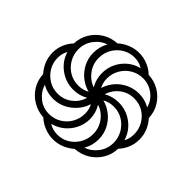

<svg xmlns="http://www.w3.org/2000/svg" viewBox="-168 -934 1153 1153"><g transform="rotate(45 408.5 -357.0)"><path d="M409.2 9.8Q372.1 9.8 336.9 -4.2Q301.8 -18.1 274.9 -43Q225.1 -45.9 184.1 -70.6Q143.1 -95.2 117.9 -135.5Q92.8 -175.8 90.8 -226.1Q66.9 -252 53 -285.9Q39.1 -319.8 39.1 -356.9Q39.1 -430.2 90.8 -486.8Q92.8 -536.1 116.9 -576.7Q141.1 -617.2 182.1 -643.1Q223.1 -668.9 275.9 -671.9Q301.8 -695.8 336.4 -710Q371.1 -724.1 409.2 -724.1Q446.8 -724.1 481.4 -710Q516.1 -695.8 542 -670.9Q591.8 -668.9 632.8 -644.5Q673.8 -620.1 699 -579.6Q724.1 -539.1 726.1 -487.8Q750 -461.9 763.9 -428.5Q777.8 -395 777.8 -356.9Q777.8 -319.8 764.4 -286.9Q751 -253.9 726.1 -227.1Q725.1 -178.2 700.4 -137.2Q675.8 -96.2 635 -71Q594.2 -45.9 542 -42Q515.1 -18.1 481 -4.2Q446.8 9.8 409.2 9.8ZM361.8 -384.8Q335.9 -428.2 335.9 -480Q335.9 -523.9 354 -562Q372.1 -600.1 404.5 -627.4Q437 -654.8 480 -665Q448.2 -685.1 408.2 -685.1Q367.2 -685.1 332.5 -664.1Q297.9 -643.1 277.8 -608.2Q257.8 -573.2 257.8 -529.8Q257.8 -480 287.4 -439.9Q316.9 -399.9 361.8 -384.8ZM396 -413.1Q408.2 -453.1 435.1 -484.1Q461.9 -515.1 500 -533Q538.1 -550.8 581.1 -550.8Q631.8 -550.8 673.8 -525.9Q661.1 -574.2 621.6 -603.5Q582 -632.8 533.2 -632.8Q491.2 -632.8 456.5 -612.3Q421.9 -591.8 400.9 -556.4Q379.9 -521 379.9 -477.1Q379.9 -460.9 384 -443.8Q388.2 -426.8 396 -413.1ZM288.1 -326.2Q326.2 -326.2 358.9 -344.2Q316.9 -355 283.9 -382.1Q251 -409.2 231.9 -447.5Q212.9 -485.8 212.9 -529.8Q212.9 -581.1 237.8 -625Q192.9 -609.9 163.8 -570.3Q134.8 -530.8 134.8 -481Q134.8 -439 155.3 -403.6Q175.8 -368.2 210.4 -347.2Q245.1 -326.2 288.1 -326.2ZM716.8 -290Q732.9 -318.8 732.9 -356.9Q732.9 -398.9 712.4 -434.1Q691.9 -469.2 658 -489.5Q624 -509.8 581.1 -509.8Q529.8 -509.8 491 -479.5Q452.1 -449.2 438 -401.9Q481 -426.8 532.2 -426.8Q596.2 -426.8 647.2 -389.4Q698.2 -352.1 716.8 -290ZM234.9 -204.1Q286.1 -204.1 325.7 -234.6Q365.2 -265.1 377.9 -312Q335 -287.1 284.2 -287.1Q221.2 -287.1 169.7 -324.5Q118.2 -361.8 100.1 -422.9Q83 -394 83 -356.9Q83 -314.9 103.5 -280.5Q124 -246.1 158.4 -225.1Q192.9 -204.1 234.9 -204.1ZM578.1 -88.9Q622.1 -103 652.1 -142.6Q682.1 -182.1 682.1 -232.9Q682.1 -274.9 661.6 -310.5Q641.1 -346.2 606.4 -367.2Q571.8 -388.2 528.8 -388.2Q490.2 -388.2 458 -370.1Q500 -358.9 533 -332Q565.9 -305.2 585 -267.1Q604 -229 604 -184.1Q604 -131.8 578.1 -88.9ZM408.2 -28.8Q450.2 -28.8 484.1 -49.8Q518.1 -70.8 538.1 -106Q558.1 -141.1 558.1 -184.1Q558.1 -233.9 529.1 -273.9Q500 -314 454.1 -329.1Q481 -284.2 481 -233.9Q481 -190.9 462.4 -152.3Q443.8 -113.8 411.4 -86.9Q378.9 -60.1 335.9 -48.8Q368.2 -28.8 408.2 -28.8ZM284.2 -81.1Q326.2 -81.1 361.1 -101.6Q396 -122.1 416.5 -157.5Q437 -192.9 437 -236.8Q437 -253.9 433.1 -270.5Q429.2 -287.1 420.9 -300.8Q402.8 -242.2 351.8 -202.6Q300.8 -163.1 235.8 -163.1Q185.1 -163.1 143.1 -188Q157.2 -142.1 195.6 -111.6Q233.9 -81.1 284.2 -81.1Z"/></g></svg>

Font: Kurinto Seri
Style: Regular
Weight: 400
Designer: Kurinto was developed by Clint Goss from a range of fonts that are compatible with the SIL Open Font License Version 1.1
Foundry: Clinton F. Goss
Version: Version 2.196; July 25, 2020